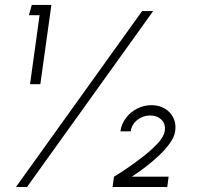

<svg xmlns="http://www.w3.org/2000/svg" viewBox="-20 -744 807 764"><path d="M99.5 -409 137.5 -683.5H95L106.5 -724.5H184.5L140.5 -409ZM43.5 0 545.5 -700H589.5L87.5 0ZM428 0 433.5 -41Q454 -53 485.8 -74.5Q517.5 -96 550.5 -121.8Q583.5 -147.5 607.5 -173.5Q631.5 -199.5 635.5 -221.5Q640 -250 622.8 -267.2Q605.5 -284.5 577.5 -284.5Q549.5 -284.5 527 -267.2Q504.5 -250 500 -221.5H459Q463.5 -251.5 481.5 -275Q499.5 -298.5 526 -312Q552.5 -325.5 583 -325.5Q613 -325.5 635.8 -312Q658.5 -298.5 670 -275Q681.5 -251.5 677 -221.5Q674 -199.5 656.2 -174.5Q638.5 -149.5 612.5 -125Q586.5 -100.5 558 -78.8Q529.5 -57 504.5 -41H651L645.5 0Z"/></svg>

Font: Urbanist ExtraLight
Style: Italic
Weight: 250
Version: Version 1.303